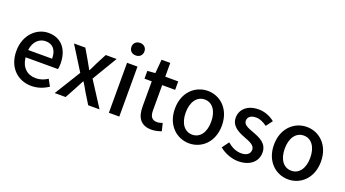

<svg xmlns="http://www.w3.org/2000/svg" viewBox="-59 -1383 3573 1989"><g transform="rotate(20 1727.5 -388.5)"><path d="M317 14C388 14 452 -11 502 -45L462 -118C422 -92 380 -77 331 -77C236 -77 170 -140 161 -245H518C521 -259 524 -281 524 -304C524 -459 445 -564 299 -564C171 -564 48 -454 48 -275C48 -93 166 14 317 14ZM160 -325C171 -421 232 -473 301 -473C381 -473 424 -419 424 -325Z M571 0H691L755 -117C772 -150 789 -183 806 -214H811C831 -183 850 -149 868 -117L940 0H1065L888 -275L1053 -551H933L875 -440C859 -409 844 -378 830 -347H825C807 -378 790 -409 773 -440L708 -551H583L748 -287Z M1168 0H1283V-551H1168ZM1226 -653C1268 -653 1297 -680 1297 -723C1297 -763 1268 -791 1226 -791C1183 -791 1154 -763 1154 -723C1154 -680 1183 -653 1226 -653Z M1641 14C1681 14 1719 3 1749 -7L1728 -92C1712 -86 1688 -79 1670 -79C1612 -79 1589 -113 1589 -179V-458H1732V-551H1589V-703H1493L1480 -551L1394 -544V-458H1474V-180C1474 -64 1518 14 1641 14Z M2056 14C2192 14 2314 -92 2314 -275C2314 -458 2192 -564 2056 -564C1919 -564 1796 -458 1796 -275C1796 -92 1919 14 2056 14ZM2056 -82C1969 -82 1915 -158 1915 -275C1915 -391 1969 -469 2056 -469C2142 -469 2196 -391 2196 -275C2196 -158 2142 -82 2056 -82Z M2596 14C2732 14 2805 -62 2805 -155C2805 -258 2720 -292 2644 -321C2583 -344 2529 -362 2529 -408C2529 -446 2557 -476 2619 -476C2663 -476 2702 -456 2741 -428L2794 -499C2751 -534 2689 -564 2616 -564C2494 -564 2420 -495 2420 -403C2420 -310 2501 -271 2574 -243C2634 -220 2695 -198 2695 -148C2695 -106 2664 -74 2599 -74C2540 -74 2492 -99 2444 -138L2389 -63C2442 -19 2520 14 2596 14Z M3148 14C3284 14 3406 -92 3406 -275C3406 -458 3284 -564 3148 -564C3011 -564 2888 -458 2888 -275C2888 -92 3011 14 3148 14ZM3148 -82C3061 -82 3007 -158 3007 -275C3007 -391 3061 -469 3148 -469C3234 -469 3288 -391 3288 -275C3288 -158 3234 -82 3148 -82Z"/></g></svg>

Font: Noto Sans TC Medium
Style: Regular
Weight: 500
Designer: Ryoko NISHIZUKA 西塚涼子 (kana, bopomofo & ideographs); Paul D. Hunt (Latin, Greek & Cyrillic); Sandoll Communications 산돌커뮤니
Foundry: Adobe
Version: Version 2.004;hotconv 1.0.118;makeotfexe 2.5.65603